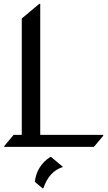

<svg xmlns="http://www.w3.org/2000/svg" viewBox="-20 -777 569 1016"><path d="M245.6 53.7Q245.6 53.7 250.5 53.7L313.5 106.4Q239.7 128.9 209.5 219.2H204.6L164.1 185.1Q174.8 100.1 245.6 53.7ZM2.4 0V-3.9L52.2 -63.5H95.2V-679.2L188 -756.8H192.9V-63.5H526.4V-58.6L477.1 0Z"/></svg>

Font: Gothica
Style: Book
Weight: 400
Designer: Wojciech Kalinowski "wmk69" (wmk69@o2.pl)
Foundry: Wojciech Kalinowski "wmk69" (wmk69@o2.pl)
Version: Version 2.1.0; 2021-05-14